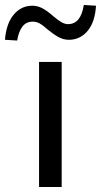

<svg xmlns="http://www.w3.org/2000/svg" viewBox="-81 -752 406 772"><path d="M76 0V-503H167V0ZM-12 -589 -61 -592Q-56 -657 -26 -693Q4 -729 49 -729Q70 -729 89 -719Q108 -709 132 -688Q153 -670 166.5 -662.5Q180 -655 193 -655Q244 -655 256 -732L305 -729Q301 -663 271 -627.5Q241 -592 196 -592Q175 -592 156 -602Q137 -612 111 -633Q91 -651 78 -658Q65 -665 51 -665Q24 -665 9 -645Q-6 -625 -12 -589Z"/></svg>

Font: Mulish ExtraLight Medium
Style: Regular
Weight: 500
Version: Version 3.603